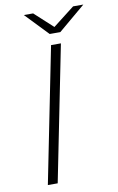

<svg xmlns="http://www.w3.org/2000/svg" viewBox="-96 -927 600 979"><g transform="rotate(-10 204.0 -437.5)"><path d="M70 0 210 -700H261L121 0ZM213 -757 100 -875H148L243 -788L355 -875H408L268 -757Z"/></g></svg>

Font: Montserrat Thin Light
Style: Italic
Weight: 300
Italic angle: -11.3°
Version: Version 9.000